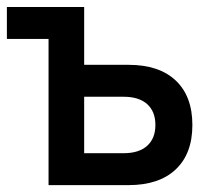

<svg xmlns="http://www.w3.org/2000/svg" viewBox="-20 -538 626 558"><path d="M121.1 0V-424.8H0V-517.6H224.6V-349.6H353.5Q442.4 -349.6 490.7 -304Q539.1 -258.3 539.1 -174.8Q539.1 -91.3 490.7 -45.7Q442.4 0 353.5 0ZM224.6 -92.8H339.8Q383.8 -92.8 407.7 -114.3Q431.6 -135.7 431.6 -174.8Q431.6 -213.9 407.7 -235.4Q383.8 -256.8 339.8 -256.8H224.6Z"/></svg>

Font: CaskaydiaMono NF
Style: Regular
Weight: 400
Designer: Aaron Bell
Foundry: Saja Typeworks
Version: Version 2111.001; ttfautohint (v1.8.4);Nerd Fonts 3.1.1